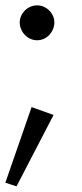

<svg xmlns="http://www.w3.org/2000/svg" viewBox="-25 -526 301 704"><path d="M111.3 -378.4Q98.1 -378.4 86.7 -383.5Q75.2 -388.7 66.4 -397.7Q57.6 -406.7 52.5 -418.7Q47.4 -430.7 47.4 -443.8Q47.4 -456.5 52.5 -467.8Q57.6 -479 66.2 -487.5Q74.7 -496.1 86.4 -501.2Q98.1 -506.3 111.3 -506.3Q124 -506.3 135.5 -501.2Q147 -496.1 155.5 -487.5Q164.1 -479 169.2 -467.8Q174.3 -456.5 174.3 -443.8Q174.3 -430.7 169.2 -418.7Q164.1 -406.7 155.5 -397.7Q147 -388.7 135.5 -383.5Q124 -378.4 111.3 -378.4ZM35.6 157.2 -5.4 144 90.8 -133.3 171.4 -104.5Z"/></svg>

Font: Twentytwelve Slab Light
Style: TwentytwelveSlab
Weight: 300
Designer: Domenico Catapano
Version: Version 1.00 2012